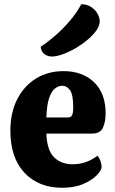

<svg xmlns="http://www.w3.org/2000/svg" viewBox="-20 -878 545 907"><path d="M274 9Q162 9 95.5 -62Q29 -133 29 -260Q29 -347 62 -410.5Q95 -474 151.5 -508Q208 -542 280 -542Q370 -542 424.5 -489.5Q479 -437 479 -342Q479 -304 466.5 -275.5Q454 -247 415 -247H199Q202 -168 235.5 -135Q269 -102 323 -102Q357 -102 386 -112.5Q415 -123 440 -142Q449 -134 454.5 -117.5Q460 -101 460 -90Q460 -74 437.5 -50.5Q415 -27 373.5 -9Q332 9 274 9ZM199 -323H300Q317 -323 321.5 -336Q326 -349 326 -368Q326 -432 310.5 -452.5Q295 -473 274 -473Q257 -473 240 -460Q223 -447 212 -414.5Q201 -382 199 -323ZM225 -611Q206 -611 190.5 -622Q175 -633 172 -657Q204 -678 240 -709Q276 -740 309 -778.5Q342 -817 364 -858Q391 -858 410.5 -845Q430 -832 440.5 -813.5Q451 -795 451 -778Q451 -751 426 -722Q401 -693 364 -667.5Q327 -642 289 -626.5Q251 -611 225 -611Z"/></svg>

Font: Calistoga
Style: Regular
Weight: 400
Designer: Yvonne Schuttler, Eben Sorkin
Foundry: www.sorkintype.com
Version: Version 1.010; ttfautohint (v1.8.4.7-5d5b)